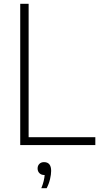

<svg xmlns="http://www.w3.org/2000/svg" viewBox="-20 -760 524 1006"><path d="M86 0V-740H130V-41H479.5V0ZM196.5 226Q205 205 209 188.2Q213 171.5 214 157H212.5Q196.5 157 186.8 147.5Q177 138 177 122.5Q177 108 186.2 98.8Q195.5 89.5 210.5 89.5Q248 89.5 248 135.5Q248 154 242.2 178.5Q236.5 203 224.5 226Z"/></svg>

Font: Encode Sans Semi Condensed ExtraLight
Style: Regular
Weight: 200
Width: 4
Designer: Multiple Designers
Foundry: Impallari Type
Version: Version 3.000; ttfautohint (v1.8.3) -l 8 -r 50 -G 200 -x 14 